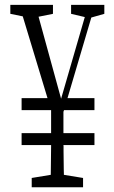

<svg xmlns="http://www.w3.org/2000/svg" viewBox="-20 -727 481 807"><path d="M70.8 -314.5H179.7L75.7 -658.2L23.4 -668.9V-706.5H202.6V-668.9L142.1 -656.7L236.8 -312L336.4 -655.3L278.8 -668.9V-706.5H418.5V-668.9L363.8 -653.3L263.7 -314.5H377V-264.2H249L248 -260.7L246.6 -257.3V-256.3V-167.5H377V-117.2H246.6L247.1 -112.3V-90.8L248 -16.1L248.5 3.9V7.8L329.1 21V60.1H113.3V21L193.4 7.8Q193.8 -57.1 194.8 -112.3Q194.8 -112.3 194.8 -117.2H70.8V-167.5H194.8V-264.2H70.8Z"/></svg>

Font: Scarab Serif
Style: Light
Weight: 300
Designer: John Roberts
Foundry: Scarab
Version: 1.0